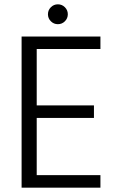

<svg xmlns="http://www.w3.org/2000/svg" viewBox="-20 -869 543 889"><path d="M150 -642V-381H415V-323H150V-58H445V0H80V-700H445V-642ZM248 -757Q229 -757 215.5 -770.5Q202 -784 202 -803Q202 -822 215.5 -835.5Q229 -849 248 -849Q267 -849 280.5 -835.5Q294 -822 294 -803Q294 -784 280.5 -770.5Q267 -757 248 -757Z"/></svg>

Font: A Bank Premium Light
Style: Regular
Weight: 300
Designer: Ninad Kale (Devanagari), Jonny Pinhorn (Latin), Htun Naung (Myanmar)
Foundry: Indian Type Foundry
Version: 4.004